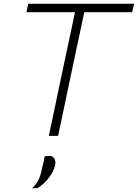

<svg xmlns="http://www.w3.org/2000/svg" viewBox="-20 -733 744 1036"><path d="M243.5 0Q256 -59.5 268 -115.5Q279.5 -171.5 293.5 -237.5L342.5 -469Q354.5 -523.5 364.5 -571Q374.5 -618.5 384.5 -667H122.5L132.5 -713H703.5L693 -667H434.5Q424 -618.5 414.5 -571Q404.5 -523.5 392.5 -469L343.5 -237.5Q329.5 -171.5 318 -115.5Q306 -59.5 293.5 0ZM153 283Q180.5 256 191 230.8Q201.5 205.5 209.5 164Q213 151 216 137.5Q218.5 123.5 221.5 110L249 108.5Q266 109.5 274 124Q279 133 279 144.5Q279 150.5 277.5 157Q270.5 191 244.2 225.5Q218 260 182.5 282Z"/></svg>

Font: Heraclito ExtraLight
Style: Italic
Weight: 200
Italic angle: -12°
Designer: Kostas Bartsokas (font) & Cristiano Sobral (main changes)
Foundry: Kostas Bartsokas (font) & Cristiano Sobral (main changes)
Version: Version 1.00;July 8, 2020;FontCreator 13.0.0.2655 64-bit